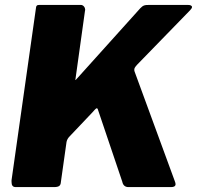

<svg xmlns="http://www.w3.org/2000/svg" viewBox="-20 -762 802 782"><path d="M528 -471C527 -473 527 -476 527 -478C527 -483 528 -487 539 -499L754 -720C759 -725 762 -730 762 -733C762 -739 756 -742 744 -742H590C567 -742 563 -740 551 -728L299 -448C294 -443 289 -437 288 -436C287 -436 287 -436 287 -437L326 -717C326 -719 327 -720 327 -722C327 -731 320 -742 309 -742H141C130 -742 127 -739 126 -726L27 -28C27 -26 27 -23 27 -21C27 -7 32 0 44 0H199C220 0 227 -5 228 -21L251 -184C253 -193 257 -200 264 -207L357 -305C360 -308 370 -321 374 -321C376 -321 377 -320 378 -318L478 -22C481 -7 490 0 503 0H677C689 0 695 -4 695 -12C695 -15 694 -19 692 -24Z"/></svg>

Font: Libre Franklin ExtraBold
Style: Italic
Weight: 800
Italic angle: -8°
Designer: Pablo Impallari, Rodrigo Fuenzalida
Foundry: Impallari Type
Version: Version 1.002; ttfautohint (v1.5)